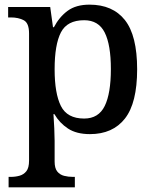

<svg xmlns="http://www.w3.org/2000/svg" viewBox="-20 -566 663 826"><path d="M17 240V195H26Q46 195 64 190Q82 185 93.5 170.5Q105 156 105 125V-422Q105 -467 82 -479Q59 -491 27 -491H15V-536H196L208 -449H212Q235 -493 271 -519.5Q307 -546 365 -546Q465 -546 517.5 -479.5Q570 -413 570 -268Q570 -123 517.5 -56Q465 11 367 11Q309 11 272.5 -13Q236 -37 214 -75H210Q212 -48 213.5 -14Q215 20 215 40V129Q215 158 226.5 172Q238 186 256 190.5Q274 195 294 195H302V240ZM342 -56Q404 -56 430.5 -110Q457 -164 457 -269Q457 -373 430.5 -426Q404 -479 342 -479Q269 -479 242 -426.5Q215 -374 215 -268Q215 -164 242 -110Q269 -56 342 -56Z"/></svg>

Font: Noto Serif Tamil Medium
Style: Regular
Weight: 500
Designer: Indian Type Foundry, Tom Grace, and the Monotype Design Team
Foundry: Monotype Imaging Inc.
Version: Version 2.004; ttfautohint (v1.8.4.7-5d5b)